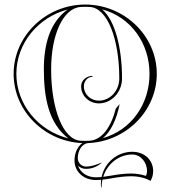

<svg xmlns="http://www.w3.org/2000/svg" viewBox="-20 -625 750 845"><path d="M277.4 -583C198.2 -525.5 173 -427.7 173 -320C173 -196.6 193.4 -82.7 280.5 -16.2C150.6 -48.6 52 -163.8 52 -300C52 -435.1 149 -549.5 277.4 -583ZM517 -280C517 -413.5 486.7 -535.1 429.5 -583.8C555.9 -549.6 638 -435 638 -300C638 -166.2 557.6 -52.4 432.6 -17C468.5 -46.3 493.6 -100.8 506.6 -167L489.6 -147C468.9 -65.1 428.2 -9.4 375 -5.6C368.4 -5.2 361.7 -5 355 -5C348.3 -5 341.6 -5.2 335 -5.6C256.7 -9.7 205 -147.7 205 -320C205 -469.3 256.2 -588.9 335 -594.4C341.6 -594.8 348.3 -595 355 -595C361.7 -595 368.4 -594.8 375 -594.4C453.3 -590.3 505 -452.3 505 -280C505 -225.9 464.7 -182 415 -182C378.6 -182 349 -210.2 349 -245C349 -268.2 366 -287 387 -287V-291C359.4 -291 337 -270.4 337 -245C337 -203.6 371.9 -170 415 -170C471.3 -170 517 -219.3 517 -280ZM358.4 118.1C384.5 118.1 406.7 109 427 92L426 91C404 100 381.9 108.1 358.4 108.1C338.5 108.1 322.3 91 322.3 71.2C322.3 36.5 341.5 7.8 366.6 4.8C532.6 -1.2 670 -135.5 670 -300C670 -468.4 526.1 -605 355 -605C183.9 -605 40 -468.4 40 -300C40 -135.8 176.9 -1.7 342.5 4.8C321.8 19 307.9 48.2 307.9 81.7C307.9 129 346.4 167.3 402.2 167.3C409.5 167.3 417.2 166.9 425.1 166.2C424.4 172 424 178 424 184C424 189.6 424.1 194.4 425 200H427C427 188.2 428.3 176.6 430.8 165.6C443.5 164.3 456.8 162.3 470.4 159.9C498.2 154.9 527.7 150.7 556.7 150.7C590.2 150.7 619.6 158 642.5 171.2C650.4 157.6 654.1 142.9 654.1 128.3C654.1 81 618 43 562 43C495.9 43 440.6 90.5 427.1 153.9C418.4 154.8 410 155.3 402.2 155.3C361.8 155.3 333.1 133.1 323.4 104.1C332.2 113.2 344.7 118.1 358.4 118.1ZM434.2 153.2C452.3 96.1 502.7 55 562 55C598 55 627.1 87.7 627.1 128.3C627.1 135.8 625.6 142.2 622.1 148.9C599.7 142.3 580 138.7 556.7 138.7C526.6 138.7 496.4 143.1 468.3 148C456.6 150.1 445.1 151.9 434.2 153.2Z"/></svg>

Font: SortefaxS01
Style: Medium
Weight: 500
Designer: gluk
Foundry: gluk
Version: Version 0.261